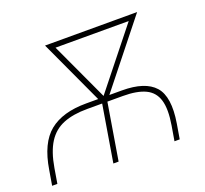

<svg xmlns="http://www.w3.org/2000/svg" viewBox="-108 -658 825 774"><g transform="rotate(-20 304.5 -270.5)"><path d="M-9.3 0 1.5 -64Q19 -173.8 75.4 -219.5Q131.8 -265.1 232.9 -265.1H386.2Q485.8 -265.1 526.4 -219.5Q566.9 -173.8 548.8 -64L538.1 0H515.6L526.4 -64Q537.6 -131.3 525.9 -170.2Q514.2 -209 478.8 -225.8Q443.4 -242.7 382.3 -242.7H229Q168.5 -242.7 126.7 -225.8Q85 -209 60.1 -169.9Q35.2 -130.9 23.9 -64L13.2 0ZM253.4 0 297.4 -265.1H319.8L275.9 0ZM297.4 -237.8 157.2 -541H183.6L317.4 -252.4L302.2 -237.8ZM306.2 -237.8 295.9 -252.4 525.9 -541H552.2L311 -237.8ZM172.9 -518.6 176.8 -541H529.8L525.9 -518.6Z"/></g></svg>

Font: Inter 17pt Thin
Style: Italic
Weight: 250
Italic angle: -9.3988°
Version: Version 4.001;git-66647c0bb